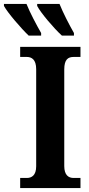

<svg xmlns="http://www.w3.org/2000/svg" viewBox="-78 -951 450 971"><path d="M235 -771H296V-784C272 -826 241 -886 223 -931H110V-921C128 -886 195 -807 235 -771ZM67 -771H130V-784C106 -826 74 -886 56 -931H-58V-921C-39 -886 29 -807 67 -771ZM24 0H329V-51H294C268 -51 247 -66 247 -111V-600C247 -650 266 -663 294 -663H329V-714H24V-663H58C82 -663 105 -650 105 -601V-110C105 -64 82 -51 58 -51H24Z"/></svg>

Font: Noto Serif Condensed
Style: Bold
Weight: 700
Width: 3
Designer: Monotype Design Team
Foundry: Monotype Imaging Inc.
Version: Version 2.015